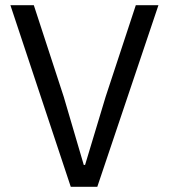

<svg xmlns="http://www.w3.org/2000/svg" viewBox="-20 -718 649 738"><path d="M252 0 20 -698H110L225 -346L302 -84H307L386 -346L502 -698H589L354 0Z"/></svg>

Font: IBM Plex Sans Thai Looped
Style: Regular
Weight: 400
Designer: Mike Abbink, Paul van der Laan, Pieter van Rosmalen, Ben Mitchell, Mark Frömberg
Foundry: Bold Monday
Version: Version 1.1